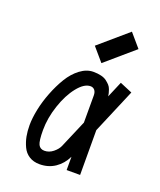

<svg xmlns="http://www.w3.org/2000/svg" viewBox="-146 -870 818 982"><g transform="rotate(20 262.5 -379.5)"><path d="M308.6 -574.7 246.6 -647 400.4 -779.3 462.4 -707ZM145 -150.9Q145 -92.3 154.5 -73Q164.1 -53.7 187.5 -53.7Q212.9 -53.7 234.4 -71Q255.9 -88.4 264.2 -107.4L328.6 -258.3V-406.2Q328.6 -424.3 320.1 -434.6Q311.5 -444.8 297.4 -444.8Q263.2 -444.8 227.3 -399.9Q191.4 -355 168.2 -285.6Q145 -216.3 145 -150.9ZM71.8 -150.9Q71.8 -189 81.5 -236.8Q91.3 -284.7 110.6 -334.2Q129.9 -383.8 155 -425.3Q180.2 -466.8 214.8 -492.9Q249.5 -519 286.1 -519Q309.6 -519 328.4 -514.4Q347.2 -509.8 358.9 -500.7Q370.6 -491.7 378.4 -483.2Q386.2 -474.6 390.6 -462.2Q395 -449.7 396.5 -443.1Q397.9 -436.5 399.4 -426.8L436.5 -514.2L503.9 -485.8L401.4 -243.7L401.9 0H328.6V-72.3Q308.1 -29.8 271.7 -5.1Q235.4 19.5 187.5 19.5Q154.3 19.5 130.6 4.4Q106.9 -10.7 94.7 -36.9Q82.5 -63 77.1 -90.8Q71.8 -118.7 71.8 -150.9Z"/></g></svg>

Font: Anka/Coder Condensed
Style: Italic
Weight: 400
Width: 4
Italic angle: -12°
Monospace: yes
Version: Version 001.100